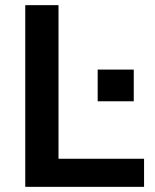

<svg xmlns="http://www.w3.org/2000/svg" viewBox="-20 -725 600 745"><path d="M78 0V-705H207V-109H539V0ZM359 -332V-455H499V-332Z"/></svg>

Font: MulishBold
Style: Bold
Weight: 700
Designer: Vernon Adams
Foundry: Vernon Adams
Version: Version 3.602; ttfautohint (v1.8.3)